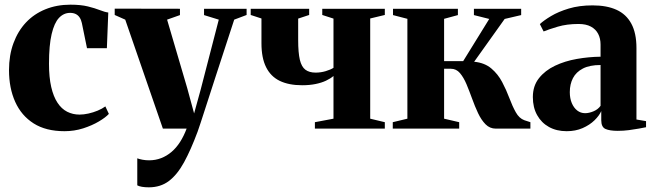

<svg xmlns="http://www.w3.org/2000/svg" viewBox="-20 -550 2792 821"><path d="M256 11Q176.5 11 124 -22.2Q71.5 -55.5 45 -114.5Q18.5 -173.5 18.5 -250Q18.5 -313.5 37.5 -365.2Q56.5 -417 91 -453.8Q125.5 -490.5 174 -510.2Q222.5 -530 281 -530Q325.5 -530 355.8 -522.5Q386 -515 406.8 -506.8Q427.5 -498.5 443 -496.5L437 -344H352L330 -451.5Q327 -465.5 320.5 -475.2Q314 -485 303.8 -490Q293.5 -495 280 -495Q252.5 -495 232.2 -473.5Q212 -452 200.8 -404.2Q189.5 -356.5 189.5 -277.5Q189.5 -219.5 199 -178.2Q208.5 -137 225.8 -110.8Q243 -84.5 267.2 -72.2Q291.5 -60 320 -60Q338 -60 358.2 -64.5Q378.5 -69 397.8 -77Q417 -85 430.5 -95L445.5 -63Q432 -48 403 -30.8Q374 -13.5 335.8 -1.2Q297.5 11 256 11Z M616.5 251Q600 251 587 248.8Q574 246.5 567 242.5V127Q576 130.5 589.5 133Q603 135.5 617.5 135.5Q645 135.5 669 126.2Q693 117 713.5 99.5Q734 82 750 57Q766 32 778 0H676.5L515.5 -466L470.5 -486V-513L749.5 -512.5V-485.5L694.5 -466L780.5 -173.5L810 -65L838 -166.5L915.5 -466L852.5 -485.5V-512.5H1034.5V-486L981.5 -466Q962.5 -408 941.8 -344.5Q921 -281 901.2 -220.2Q881.5 -159.5 865.2 -109Q849 -58.5 838.2 -25.8Q827.5 7 825 13Q796 91 767 144Q738 197 702.2 224Q666.5 251 616.5 251Z M1326.5 0V-27.5L1406 -42.5V-225Q1393 -214 1374 -205Q1355 -196 1329.5 -190.8Q1304 -185.5 1272 -185.5Q1215 -185.5 1176.2 -204.2Q1137.5 -223 1117.8 -262.8Q1098 -302.5 1098 -365V-471L1052 -486V-512.5H1302V-486L1255 -470.5V-379Q1255 -324.5 1262.2 -294.2Q1269.5 -264 1286 -251.8Q1302.5 -239.5 1329.5 -239.5Q1352 -239.5 1372.8 -245.8Q1393.5 -252 1406 -260V-470.5L1358 -486V-512.5H1625.5V-486L1563 -471V-42.5L1625.5 -27.5V0Z M1659.5 0V-27.5L1722 -42.5V-469.5L1660.5 -485.5V-512.5H1938V-485.5L1879 -469.5V-288.5H1960.5L2072 -469L2006.5 -485.5V-512.5H2208.5V-485.5L2138 -469L2007.5 -286Q2052.5 -281.5 2081 -257.2Q2109.5 -233 2127.2 -199.2Q2145 -165.5 2158 -130.8Q2171 -96 2185.5 -70Q2200 -44 2222 -36L2248 -27.5V0H2100Q2074.5 0 2056.2 -18.5Q2038 -37 2024.2 -66.2Q2010.5 -95.5 1998.8 -128Q1987 -160.5 1974.8 -189.8Q1962.5 -219 1946.8 -237.5Q1931 -256 1908 -256H1879V-42.5L1943.5 -27.5V0Z M2403 11Q2360 11 2327.5 -7Q2295 -25 2276.8 -57.8Q2258.5 -90.5 2258.5 -135Q2258.5 -182.5 2284.5 -215.5Q2310.5 -248.5 2353 -268.8Q2395.5 -289 2446.8 -298Q2498 -307 2548 -307.5V-359.5Q2548 -385.5 2537.8 -405.2Q2527.5 -425 2506.8 -436.2Q2486 -447.5 2454 -447.5Q2404 -447.5 2365.2 -436Q2326.5 -424.5 2304.5 -415.5L2288.5 -447Q2305 -462.5 2336.2 -481.2Q2367.5 -500 2412.2 -513.5Q2457 -527 2514 -527Q2574.5 -527 2616 -508.2Q2657.5 -489.5 2679.5 -449Q2701.5 -408.5 2701.5 -344.5V-39L2742.5 -32V-6Q2732 -4 2712.2 -0.2Q2692.5 3.5 2669 6.5Q2645.5 9.5 2621.5 9.5Q2587.5 9.5 2569.2 1.5Q2551 -6.5 2551 -36V-75Q2542.5 -55.5 2522 -35.5Q2501.5 -15.5 2471.2 -2.2Q2441 11 2403 11ZM2482 -66Q2498.5 -66 2517.8 -74Q2537 -82 2548 -97.5V-272Q2501.5 -272 2472.5 -257Q2443.5 -242 2430 -216Q2416.5 -190 2416.5 -156Q2416.5 -129.5 2425 -109.2Q2433.5 -89 2448.2 -77.5Q2463 -66 2482 -66Z"/></svg>

Font: Merriweather 120pt ExtraBold
Style: Regular
Weight: 800
Version: Version 2.100